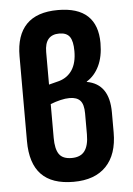

<svg xmlns="http://www.w3.org/2000/svg" viewBox="-51 -730 539 778"><g transform="rotate(-5 218.0 -341.5)"><path d="M217.1 8Q129.4 8 86.2 -36.9Q42.9 -81.8 42.9 -172.7V-518.1Q42.9 -603.3 85.5 -647.2Q128.1 -691 213.7 -691Q294.3 -691 334.3 -653.6Q374.3 -616.2 374.3 -543.1Q374.3 -488.1 356 -450Q337.8 -412 305.3 -392.1V-390.6Q350.4 -382.6 373.1 -349.8Q395.9 -317 395.9 -258.4V-177.2Q395.9 -87.8 349.8 -39.9Q303.8 8 217.1 8ZM217.6 -88.8Q254 -88.8 270.6 -111.3Q287.3 -133.7 287.3 -178.7V-264.3Q287.3 -300.7 273.4 -316.2Q259.6 -331.6 229.8 -331.6Q213.1 -331.6 192.9 -326.8Q172.7 -322 151.9 -313.9V-176.7Q151.9 -131.2 166.6 -110Q181.2 -88.8 217.6 -88.8ZM151.9 -393.2 193.6 -403.9Q228.4 -414 247.3 -442.8Q266.2 -471.7 266.2 -519.5Q266.2 -559.9 253.6 -577.8Q240.9 -595.7 211.1 -595.7Q181.8 -595.7 166.8 -578.3Q151.9 -560.8 151.9 -525.5Z"/></g></svg>

Font: Sofia Sans Condensed
Style: Regular
Weight: 400
Designer: Botio Nikoltchev, Ani Petrova
Foundry: lettersoup
Version: Version 4.100